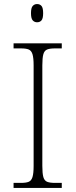

<svg xmlns="http://www.w3.org/2000/svg" viewBox="-20 -928 374 948"><path d="M47 0V-25H84Q109 -25 122 -30.5Q135 -36 140.5 -54Q146 -72 146 -109V-605Q146 -642 140.5 -660Q135 -678 122 -683.5Q109 -689 84 -689H47V-714H285V-689H251Q226 -689 212.5 -683.5Q199 -678 194 -660Q189 -642 189 -605V-109Q189 -72 194 -54Q199 -36 212.5 -30.5Q226 -25 251 -25H285V0ZM163 -818Q150 -818 141.5 -827.5Q133 -837 133 -863Q133 -889 141.5 -898.5Q150 -908 163 -908Q177 -908 185 -898.5Q193 -889 193 -863Q193 -837 185 -827.5Q177 -818 163 -818Z"/></svg>

Font: Noto Serif Hentaigana ExtraLight
Style: Regular
Weight: 200
Designer: Kazuhiro Yamada
Foundry: nipponia
Version: Version 1.000